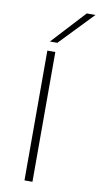

<svg xmlns="http://www.w3.org/2000/svg" viewBox="-102 -975 530 1020"><g transform="rotate(10 163.5 -465.5)"><path d="M108 0V-700H151V0ZM113 -750 280 -931H327L153 -750Z"/></g></svg>

Font: Georama Extended ExtraLight
Style: Regular
Weight: 200
Width: 7
Designer: Jean-Baptiste Levee
Foundry: Production Type
Version: Version 1.000